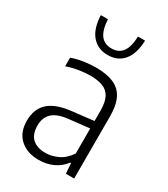

<svg xmlns="http://www.w3.org/2000/svg" viewBox="-197 -885 863 985"><g transform="rotate(30 235.0 -392.5)"><path d="M196 8.5Q127 8.5 85.2 -29.2Q43.5 -67 43.5 -136Q43.5 -206.5 87 -245.5Q130.5 -284.5 224 -294L364.5 -310L371 -266.5L226.5 -250.5Q162 -244 132.5 -217Q103 -190 103 -142Q103 -91 130 -65.5Q157 -40 208 -40Q243.5 -40 280 -56.8Q316.5 -73.5 345 -115V-368.5Q345 -420 329.8 -448.2Q314.5 -476.5 284.5 -487.8Q254.5 -499 210.5 -499Q181.5 -499 145.8 -493.5Q110 -488 74 -475.5V-526.5Q105 -538 143.8 -543.8Q182.5 -549.5 216.5 -549.5Q276.5 -549.5 318.2 -532.5Q360 -515.5 381 -475.5Q402 -435.5 402 -366.5V0H353L348.5 -61H344Q318.5 -27 280 -9.2Q241.5 8.5 196 8.5ZM233.5 -634.5Q175 -634.5 139.8 -675Q104.5 -715.5 101.5 -794.5H143.5Q147 -732 169.2 -702.8Q191.5 -673.5 233.5 -673.5Q275.5 -673.5 297.5 -702.8Q319.5 -732 321.5 -794.5H363.5Q360.5 -715 326.2 -674.8Q292 -634.5 233.5 -634.5Z"/></g></svg>

Font: Encode Sans SemiCondensed Light
Style: Regular
Weight: 300
Width: 4
Designer: Multiple Designers
Foundry: Impallari Type
Version: Version 3.002